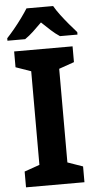

<svg xmlns="http://www.w3.org/2000/svg" viewBox="-62 -969 496 1005"><g transform="rotate(-5 186.5 -466.5)"><path d="M340 0H33V-83L113 -111V-603L33 -631V-714H340V-631L260 -603V-111L340 -83ZM257 -933Q270 -910 290 -883.5Q310 -857 331.5 -831.5Q353 -806 371 -786V-773H279Q256 -788 233.5 -808.5Q211 -829 186 -853Q161 -828 139.5 -808Q118 -788 96 -773H3V-786Q21 -805 42.5 -831Q64 -857 84 -884.5Q104 -912 117 -933Z"/></g></svg>

Font: Noto Sans Lao SemiCondensed
Style: Bold
Weight: 700
Width: 4
Designer: Monotype Design Team
Foundry: Monotype Imaging Inc.
Version: Version 2.003; ttfautohint (v1.8.4.7-5d5b)